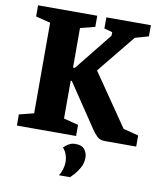

<svg xmlns="http://www.w3.org/2000/svg" viewBox="-94 -723 858 1019"><g transform="rotate(10 335.5 -213.5)"><path d="M28 0V-60L107 -80V-568L28 -588V-648H347V-588L268 -568V-355H278L440 -557V-576L396 -588V-648H636V-588L563 -567L396 -362L589 -81L671 -60V0H502Q476 0 461 -14Q446 -28 431 -50L274 -284H268V-80L347 -60V0ZM294 221Q316 183 316 147Q316 126 309.5 107Q303 88 289 72Q300 61 315.5 51.5Q331 42 353 42Q387 42 401.5 61.5Q416 81 416 104Q416 135 401.5 160.5Q387 186 372 202Q357 218 353 221Z"/></g></svg>

Font: Faustina ExtraBold
Style: Regular
Weight: 800
Designer: Alfonso Garcia
Foundry: http://www.omnibus-type.com
Version: Version 1.200